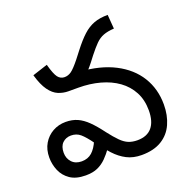

<svg xmlns="http://www.w3.org/2000/svg" viewBox="-130 -850 971 987"><g transform="rotate(-20 355.5 -356.5)"><path d="M239 -425Q210 -425 183.5 -436Q157 -447 135 -477.5Q113 -508 97 -564L180 -591Q195 -536 209 -518Q223 -500 245 -500Q265 -500 282.5 -512.5Q300 -525 332 -565L363 -605Q397 -649 425.5 -675Q454 -701 486 -713Q518 -725 562 -725L568 -648Q533 -646 509.5 -637Q486 -628 466.5 -608.5Q447 -589 421 -556L398 -526Q370 -490 345 -468Q320 -446 294.5 -435.5Q269 -425 239 -425ZM481 12Q435 12 400 -6Q365 -24 335.5 -56Q306 -88 273 -131Q244 -171 223 -189Q202 -207 172 -207Q144 -207 125.5 -189Q107 -171 107 -136Q107 -105 126.5 -84Q146 -63 180 -63Q214 -63 236.5 -83Q259 -103 275 -141L328 -81Q309 -54 288 -33Q267 -12 240.5 0Q214 12 175 12Q122 12 90 -10Q58 -32 43.5 -66.5Q29 -101 29 -138Q29 -182 48 -214Q67 -246 99 -264Q131 -282 170 -282Q206 -282 234 -269.5Q262 -257 289 -230.5Q316 -204 348 -161Q375 -126 396 -105Q417 -84 438 -75.5Q459 -67 486 -67Q539 -67 566 -99Q593 -131 593 -192Q593 -249 570 -292.5Q547 -336 506 -365.5Q465 -395 410 -410Q355 -425 292 -425H243L326 -500Q437 -493 515.5 -452.5Q594 -412 635 -345.5Q676 -279 676 -194Q676 -135 655 -88Q634 -41 590.5 -14.5Q547 12 481 12Z"/></g></svg>

Font: hextelugu15
Style: Book
Weight: 400
Designer: Jelle Bosma - Monotype Design Team
Foundry: Monotype Imaging Inc.
Version: Version 2.003